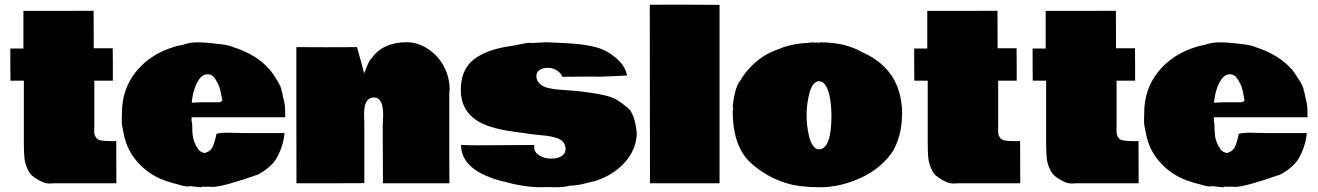

<svg xmlns="http://www.w3.org/2000/svg" viewBox="-20 -787 5662 825"><path d="M385.3 -243.2 384.8 -235.8Q384.8 -218.8 386 -210.7Q387.2 -202.6 396 -191.7Q404.8 -180.7 453.1 -180.7L466.3 -180.2Q473.6 -180.2 479.5 -181.6L480 0.5H212.9L196.3 1.5H190.9Q172.9 1.5 151.4 -10.3Q129.9 -22 119.4 -31Q108.9 -40 101.6 -54.2Q87.9 -80.6 85.2 -106.2Q82.5 -131.8 82.5 -169.9V-440.4H24.9L24.4 -508.8V-578.6H80.6V-740.2H231.4L382.3 -740.7L382.8 -579.6H464.4L464.8 -509.8V-440.4H385.3Z M778.8 -598.6Q800.8 -605 825.7 -605Q850.6 -605 873 -603L893.6 -601.1Q941.9 -596.7 967.8 -589.8V-590.3L978 -585.9Q1080.6 -554.2 1137.7 -489.3V-489.7Q1150.9 -474.1 1170.2 -442.6Q1189.5 -411.1 1189.5 -398.9L1193.4 -385.7L1195.8 -371.6Q1205.1 -338.9 1205.1 -316.9Q1205.1 -294.9 1205.6 -283.2H803.2V-267.1Q806.2 -255.9 806.2 -243.7Q806.2 -231.4 806.4 -224.4Q806.6 -217.3 807.6 -210.7Q808.6 -204.1 808.8 -200Q809.1 -195.8 811 -190.2Q813 -184.6 813.2 -182.6Q813.5 -180.7 816.2 -174.8Q818.8 -168.9 820.6 -163.8Q822.3 -158.7 827.1 -153.8V-154.3L832.5 -144Q841.8 -133.8 857.9 -129.4Q884.8 -135.3 894.3 -157.2Q903.8 -179.2 910.2 -211.9Q927.7 -216.8 960 -216.8L1022.5 -215.3H1202.6Q1196.8 -155.8 1167.5 -106H1168Q1142.6 -65.9 1088.9 -37.1Q937 16.1 894 16.1Q886.2 16.1 881.3 15.1H870.1L865.7 15.6H861.3Q857.4 15.6 851.6 14.6Q846.7 17.6 839.8 17.6L797.4 12.7Q793.9 14.2 783.4 14.2Q772.9 14.2 728.5 1V1.5L716.8 -2L705.1 -5.9Q631.8 -27.3 579.6 -81.3Q527.3 -135.3 512.7 -207Q511.2 -215.8 507.3 -233.6Q503.4 -251.5 503.4 -257.8V-281.2Q503.4 -289.6 503.9 -293.9V-301.3Q503.9 -404.8 565.4 -480.2Q627 -555.7 730.5 -586.4L742.2 -589.8Q768.1 -594.2 779.3 -599.1ZM924.8 -347.7 935.1 -354Q926.8 -406.7 919.4 -421.6Q912.1 -436.5 905.3 -447.3Q892.6 -467.8 871.8 -467.8Q851.1 -467.8 836.4 -447.3Q810.5 -411.1 803.7 -345.7Q835 -347.7 861.3 -347.7Z M1383.3 -584 1514.2 -584.5Q1516.6 -574.2 1522.9 -552.2Q1529.3 -530.3 1535.2 -508.3L1544.4 -471.7Q1564 -521 1568.4 -526.4L1576.2 -536.1Q1625.5 -605.5 1727.5 -605.5Q1775.9 -605.5 1819.6 -576.4Q1863.3 -547.4 1887.7 -500.7Q1912.1 -454.1 1912.1 -402.3Q1912.1 -396.5 1910.6 -393.1V-92.8L1911.1 0.5H1625.5L1624.5 -243.7L1626.5 -293.5Q1626.5 -368.2 1586.9 -368.2Q1544.4 -368.2 1544.4 -297.4Q1544.4 -281.7 1544.9 -275.9V-268.6L1545.4 -260.3V0L1399.9 0.5H1253.9L1253.4 -292.5V-584.5Z M2563.5 -457.5 2519 -458Q2479.5 -458 2396.5 -457Q2390.6 -473.1 2372.8 -484.4Q2355 -495.6 2333.5 -495.6Q2312 -495.6 2298.3 -486.1Q2284.7 -476.6 2284.7 -459.5Q2284.7 -442.4 2297.6 -428.7Q2310.5 -415 2334 -409.4Q2357.4 -403.8 2380.6 -401.9Q2403.8 -399.9 2434.8 -397.9Q2465.8 -396 2481.7 -393.3Q2497.6 -390.6 2522 -387.7Q2565.4 -381.8 2598.9 -371.8Q2632.3 -361.8 2668.9 -330.1Q2676.3 -326.7 2688.5 -312Q2710.4 -278.3 2716.3 -214.4Q2713.9 -144 2665 -89.6Q2616.2 -35.2 2541.5 -10.7Q2535.6 -7.8 2526.9 -6.8L2510.3 -2.9Q2462.9 10.7 2428.2 10.7Q2407.2 17.6 2360.8 17.6L2348.6 17.1H2313L2307.6 17.6Q2231.9 17.6 2145.5 -6.8V-6.3Q1961.4 -51.8 1960.9 -164.6Q1986.8 -162.6 2032.7 -162.6Q2078.6 -162.6 2157 -163.3Q2235.4 -164.1 2275.9 -164.1Q2275.4 -161.1 2275.4 -154.3Q2275.4 -132.8 2297.4 -119.1Q2319.3 -105.5 2348.1 -105.5Q2377 -105.5 2393.6 -116.7Q2410.2 -127.9 2410.2 -145.8Q2410.2 -163.6 2400.9 -175.5Q2391.6 -187.5 2373.5 -193.4Q2355.5 -199.2 2340.1 -201.9Q2324.7 -204.6 2300.3 -206.5Q2275.9 -208.5 2264.2 -210.4Q2252.4 -212.4 2229.5 -215.6Q2206.5 -218.8 2189.2 -220.9Q2171.9 -223.1 2148.7 -227.5Q2125.5 -231.9 2107.7 -236.6Q2089.8 -241.2 2069.3 -249Q2048.8 -256.8 2033.7 -266.1Q1960 -312 1960 -399.9Q1960 -478.5 2004.4 -521.5Q2060.1 -574.7 2185.1 -590.8Q2197.8 -592.8 2221.2 -597.9Q2244.6 -603 2253.4 -603Q2262.2 -603 2265.1 -602.1L2327.1 -605.5L2413.1 -601.6Q2418 -601.1 2441.4 -599.6Q2499.5 -595.2 2543.7 -583.3Q2587.9 -571.3 2628.2 -536.6Q2668.5 -502 2674.3 -461.4L2670.9 -462.4Z M2772 -766.6 2896 -767.1Q2952.6 -767.1 3071.8 -766.1V0.5H2772.9Z M3856.4 -295.4Q3855.5 -290.5 3855.5 -289.6V-285.6Q3854 -205.1 3818.4 -140.6H3818.8Q3769 -64.5 3679.9 -23.4Q3590.8 17.6 3504.4 17.6Q3418 17.6 3361.1 0.7Q3304.2 -16.1 3255.9 -48.3Q3207.5 -80.6 3184.1 -110.4Q3128.4 -180.7 3128.4 -309.1Q3128.4 -313.5 3129.9 -316.4V-324.2Q3128.4 -326.2 3128.4 -328.1L3129.4 -333.5H3128.9Q3138.2 -418.9 3165 -445.8Q3165 -451.2 3171.9 -458V-457.5L3179.2 -469.2Q3236.8 -543 3311 -570.3L3328.1 -576.7Q3360.4 -592.3 3418.5 -600.1L3434.1 -601.6Q3437.5 -602.1 3448 -602.5Q3458.5 -603 3462.9 -604.5L3483.9 -604Q3485.4 -604.5 3487.3 -604.5Q3489.3 -604.5 3491.7 -604L3491.2 -604.5Q3494.1 -603 3500 -603Q3502 -605 3506.8 -605Q3612.8 -605 3687 -561.5L3696.8 -557.1Q3856.4 -480.5 3856.4 -295.4ZM3552.7 -292.5Q3550.8 -389.6 3524.9 -423.8Q3514.2 -438 3498.8 -438Q3483.4 -438 3471.7 -420.2Q3460 -402.3 3452.9 -364.3Q3445.8 -326.2 3445.8 -296.6Q3445.8 -267.1 3448.5 -245.8Q3451.2 -224.6 3456.5 -200.9Q3461.9 -177.2 3473.1 -161.4Q3484.4 -145.5 3498.5 -145.5Q3552.7 -145.5 3552.7 -292.5Z M4269 -243.2 4268.6 -235.8Q4268.6 -218.8 4269.8 -210.7Q4271 -202.6 4279.8 -191.7Q4288.6 -180.7 4336.9 -180.7L4350.1 -180.2Q4357.4 -180.2 4363.3 -181.6L4363.8 0.5H4096.7L4080.1 1.5H4074.7Q4056.6 1.5 4035.2 -10.3Q4013.7 -22 4003.2 -31Q3992.7 -40 3985.4 -54.2Q3971.7 -80.6 3969 -106.2Q3966.3 -131.8 3966.3 -169.9V-440.4H3908.7L3908.2 -508.8V-578.6H3964.4V-740.2H4115.2L4266.1 -740.7L4266.6 -579.6H4348.1L4348.6 -509.8V-440.4H4269Z M4777.8 -243.2 4777.3 -235.8Q4777.3 -218.8 4778.6 -210.7Q4779.8 -202.6 4788.6 -191.7Q4797.4 -180.7 4845.7 -180.7L4858.9 -180.2Q4866.2 -180.2 4872.1 -181.6L4872.6 0.5H4605.5L4588.9 1.5H4583.5Q4565.4 1.5 4543.9 -10.3Q4522.5 -22 4512 -31Q4501.5 -40 4494.1 -54.2Q4480.5 -80.6 4477.8 -106.2Q4475.1 -131.8 4475.1 -169.9V-440.4H4417.5L4417 -508.8V-578.6H4473.1V-740.2H4624L4774.9 -740.7L4775.4 -579.6H4856.9L4857.4 -509.8V-440.4H4777.8Z M5171.4 -598.6Q5193.4 -605 5218.3 -605Q5243.2 -605 5265.6 -603L5286.1 -601.1Q5334.5 -596.7 5360.4 -589.8V-590.3L5370.6 -585.9Q5473.1 -554.2 5530.3 -489.3V-489.7Q5543.5 -474.1 5562.7 -442.6Q5582 -411.1 5582 -398.9L5585.9 -385.7L5588.4 -371.6Q5597.7 -338.9 5597.7 -316.9Q5597.7 -294.9 5598.1 -283.2H5195.8V-267.1Q5198.7 -255.9 5198.7 -243.7Q5198.7 -231.4 5199 -224.4Q5199.2 -217.3 5200.2 -210.7Q5201.2 -204.1 5201.4 -200Q5201.7 -195.8 5203.6 -190.2Q5205.6 -184.6 5205.8 -182.6Q5206.1 -180.7 5208.7 -174.8Q5211.4 -168.9 5213.1 -163.8Q5214.8 -158.7 5219.7 -153.8V-154.3L5225.1 -144Q5234.4 -133.8 5250.5 -129.4Q5277.3 -135.3 5286.9 -157.2Q5296.4 -179.2 5302.7 -211.9Q5320.3 -216.8 5352.5 -216.8L5415 -215.3H5595.2Q5589.4 -155.8 5560.1 -106H5560.5Q5535.2 -65.9 5481.4 -37.1Q5329.6 16.1 5286.6 16.1Q5278.8 16.1 5273.9 15.1H5262.7L5258.3 15.6H5253.9Q5250 15.6 5244.1 14.6Q5239.3 17.6 5232.4 17.6L5189.9 12.7Q5186.5 14.2 5176 14.2Q5165.5 14.2 5121.1 1V1.5L5109.4 -2L5097.7 -5.9Q5024.4 -27.3 4972.2 -81.3Q4919.9 -135.3 4905.3 -207Q4903.8 -215.8 4899.9 -233.6Q4896 -251.5 4896 -257.8V-281.2Q4896 -289.6 4896.5 -293.9V-301.3Q4896.5 -404.8 4958 -480.2Q5019.5 -555.7 5123 -586.4L5134.8 -589.8Q5160.6 -594.2 5171.9 -599.1ZM5317.4 -347.7 5327.6 -354Q5319.3 -406.7 5312 -421.6Q5304.7 -436.5 5297.9 -447.3Q5285.2 -467.8 5264.4 -467.8Q5243.7 -467.8 5229 -447.3Q5203.1 -411.1 5196.3 -345.7Q5227.5 -347.7 5253.9 -347.7Z"/></svg>

Font: Bowlby One
Style: Regular
Weight: 400
Designer: vernon adams
Foundry: vernon adams
Version: Version 1.000